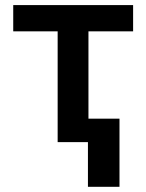

<svg xmlns="http://www.w3.org/2000/svg" viewBox="-20 -550 565 743"><path d="M31.2 -530.3H495.1V-428.7H322.3V-90.8H442.4V172.9H320.3V0H203.1V-428.7H31.2Z"/></svg>

Font: Pretendard SemiBold
Style: Regular
Weight: 600
Designer: Base glyphs from Inter by Rasmus Andersson; Hangeul glyphs from Noto Sans CJK(Source Han Sans) by Jang Soo-young and Kan
Foundry: Kil Hyung-jin
Version: Version 1.309